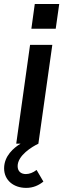

<svg xmlns="http://www.w3.org/2000/svg" viewBox="-52 -717 315 958"><path d="M29 0H50.5C16.5 20.5 -31.5 61 -31.5 123C-31.5 182.5 16 220.5 78.5 220.5C114 220.5 141.5 207.5 164.5 189L130.5 131C113 144.5 94.5 151.5 77 151.5C54.5 151.5 36 139.5 36 112C36 58.5 108 15 139.5 0L209 -493H98ZM104.5 -573.5H226L243.5 -697H121.5Z"/></svg>

Font: HK Grotesk SemiBold
Style: Italic
Weight: 600
Italic angle: -16°
Designer: Alfredo Marco Pradil
Foundry: Hanken Design Co.
Version: Version 3.001;FEAKit 1.0